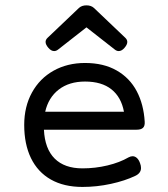

<svg xmlns="http://www.w3.org/2000/svg" viewBox="-20 -702 640 732"><path d="M531.7 -237.8Q532.7 -221.7 525.1 -214.6Q517.6 -207.5 501 -207.5H147.5Q150.9 -134.8 188.5 -97.4Q226.1 -60.1 294.4 -60.1Q343.3 -60.1 389.9 -71.3Q436.5 -82.5 470.2 -102.1Q478.5 -106.4 485.4 -106.4Q494.6 -106.4 502.2 -99.4Q509.8 -92.3 514.2 -79.1Q517.6 -70.3 517.6 -61.5Q517.6 -42 496.1 -31.7Q456.5 -12.7 402.8 -1Q349.1 10.7 294.4 10.7Q223.6 10.7 173.8 -17.6Q124 -45.9 98.1 -99.1Q72.3 -152.3 72.3 -225.6Q72.3 -295.4 101.8 -349.1Q131.3 -402.8 184.1 -432.4Q236.8 -461.9 304.2 -461.9Q375 -461.9 424.8 -433.3Q474.6 -404.8 501.2 -354.5Q527.8 -304.2 531.7 -237.8ZM152.3 -275.9H452.6Q442.4 -331.5 405 -361.3Q367.7 -391.1 304.2 -391.1Q243.7 -391.1 204.1 -360.6Q164.6 -330.1 152.3 -275.9ZM337.9 -671.9 457.5 -558.1Q465.3 -550.8 465.3 -542Q465.3 -531.7 454.1 -519Q443.8 -507.3 432.6 -507.3Q424.8 -507.3 417.5 -513.2L309.6 -597.7L201.7 -513.2Q194.3 -507.3 186.5 -507.3Q175.3 -507.3 165 -519Q153.8 -531.7 153.8 -542Q153.8 -550.8 161.6 -558.1L281.2 -671.9Q292 -681.6 309.6 -681.6Q327.1 -681.6 337.9 -671.9Z"/></svg>

Font: Courier Prime Code
Style: Regular
Weight: 400
Designer: Alan Dague-Greene
Foundry: Quote-Unquote Apps
Version: Version 3.0318